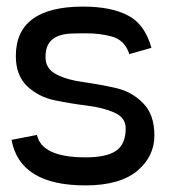

<svg xmlns="http://www.w3.org/2000/svg" viewBox="-20 -557 520 582"><path d="M439 -412Q419 -484 368 -510Q317 -537 232 -537Q28 -537 28 -387Q28 -329 62 -296Q97 -263 146 -253Q194 -243 243 -237Q292 -231 326 -216Q361 -201 361 -168Q361 -120 332 -100Q303 -80 239 -80Q107 -80 92 -148L15 -133Q40 5 239 5Q343 5 396 -39Q448 -83 448 -146Q448 -210 414 -244Q380 -279 332 -290Q283 -301 234 -308Q186 -314 152 -331Q118 -348 118 -383Q118 -419 136 -435Q154 -452 190 -455Q203 -456 242 -456Q282 -456 316 -447Q358 -437 372 -393Z"/></svg>

Font: Sawarabi Gothic
Style: Regular
Weight: 400
Designer: mshio (mshio@users.sourceforge.jp)
Version: Version 20141215